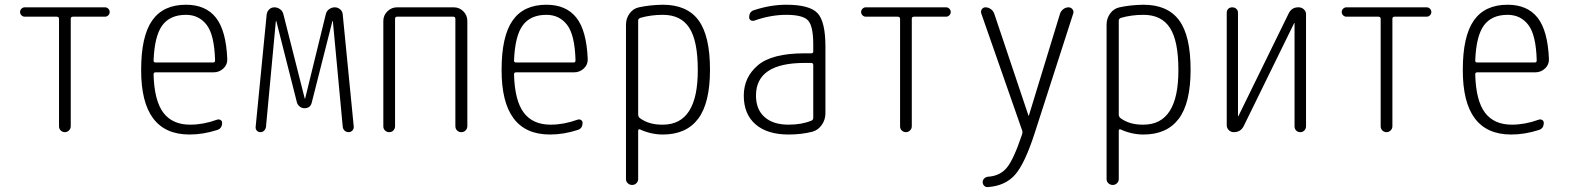

<svg xmlns="http://www.w3.org/2000/svg" viewBox="-20 -550 6540 799"><path d="M83 -480.5Q75.2 -480.5 69.3 -486.3Q63.5 -492.2 63.5 -500Q63.5 -507.8 69.3 -513.7Q75.2 -519.5 83 -519.5H417Q424.8 -519.5 430.7 -513.7Q436.5 -507.8 436.5 -500Q436.5 -492.2 430.7 -486.3Q424.8 -480.5 417 -480.5H283.2Q274.4 -480.5 274.4 -471.7V-24.4Q274.4 -14.6 267.1 -7.3Q259.8 0 250 0Q240.2 0 232.9 -6.8Q225.6 -13.7 225.6 -24.4V-471.7Q225.6 -479.5 216.8 -480.5Z M753.9 -488.3Q687.5 -488.3 655.3 -444.3Q623 -400.4 619.1 -297.9Q619.1 -290 627 -290H867.2Q875 -290 875 -298.8Q872.1 -405.3 839.8 -446.8Q807.6 -488.3 753.9 -488.3ZM768.6 9.8Q566.4 9.8 567.4 -259.8Q567.4 -399.4 613.3 -464.8Q659.2 -530.3 753.9 -530.3Q835.9 -530.3 878.4 -476.6Q920.9 -422.9 925.8 -304.7Q926.8 -281.2 909.7 -265.1Q892.6 -249 869.1 -249H627Q619.1 -249 619.1 -240.2Q622.1 -130.9 659.7 -81.1Q697.3 -31.2 771.5 -31.2Q826.2 -31.2 882.8 -51.8Q890.6 -54.7 897.5 -50.8Q904.3 -46.9 904.3 -39.1Q904.3 -14.6 882.8 -8.8Q825.2 9.8 768.6 9.8Z M1043.9 -22.5 1089.8 -490.2Q1091.8 -502.9 1100.6 -511.2Q1109.4 -519.5 1122.1 -519.5Q1134.8 -519.5 1145.5 -511.7Q1156.2 -503.9 1159.2 -491.2L1248 -140.6L1249 -139.6L1250 -140.6L1335.9 -491.2Q1338.9 -503.9 1349.6 -511.7Q1360.4 -519.5 1373 -519.5Q1385.7 -519.5 1395.5 -511.2Q1405.3 -502.9 1406.2 -490.2L1452.1 -23.4Q1453.1 -14.6 1446.8 -7.3Q1440.4 0 1430.7 0Q1420.9 0 1414.1 -6.3Q1407.2 -12.7 1406.2 -23.4L1365.2 -461.9L1364.3 -462.9L1363.3 -461.9L1277.3 -123Q1271.5 -99.6 1247.1 -99.6Q1236.3 -99.6 1227.5 -106.4Q1218.8 -113.3 1215.8 -123L1129.9 -461.9L1128.9 -462.9L1127.9 -461.9L1086.9 -22.5Q1085.9 -13.7 1079.6 -6.8Q1073.2 0 1064 0Q1054.7 0 1048.8 -6.3Q1043 -12.7 1043.9 -22.5Z M1575.2 -24.4V-462.9Q1575.2 -486.3 1592.3 -502.9Q1609.4 -519.5 1631.8 -519.5H1868.2Q1891.6 -519.5 1908.2 -502.9Q1924.8 -486.3 1924.8 -462.9V-25.4Q1924.8 -14.6 1917.5 -7.3Q1910.2 0 1899.9 0Q1889.6 0 1882.3 -6.8Q1875 -13.7 1875 -25.4V-471.7Q1875 -479.5 1867.2 -480.5H1631.8Q1624 -480.5 1624 -471.7V-24.4Q1624 -14.6 1617.2 -7.3Q1610.4 0 1600.1 0Q1589.8 0 1582.5 -6.8Q1575.2 -13.7 1575.2 -24.4Z M2253.9 -488.3Q2187.5 -488.3 2155.3 -444.3Q2123 -400.4 2119.1 -297.9Q2119.1 -290 2127 -290H2367.2Q2375 -290 2375 -298.8Q2372.1 -405.3 2339.8 -446.8Q2307.6 -488.3 2253.9 -488.3ZM2268.6 9.8Q2066.4 9.8 2067.4 -259.8Q2067.4 -399.4 2113.3 -464.8Q2159.2 -530.3 2253.9 -530.3Q2335.9 -530.3 2378.4 -476.6Q2420.9 -422.9 2425.8 -304.7Q2426.8 -281.2 2409.7 -265.1Q2392.6 -249 2369.1 -249H2127Q2119.1 -249 2119.1 -240.2Q2122.1 -130.9 2159.7 -81.1Q2197.3 -31.2 2271.5 -31.2Q2326.2 -31.2 2382.8 -51.8Q2390.6 -54.7 2397.5 -50.8Q2404.3 -46.9 2404.3 -39.1Q2404.3 -14.6 2382.8 -8.8Q2325.2 9.8 2268.6 9.8Z M2635.7 -464.8V-73.2Q2635.7 -64.5 2642.6 -58.6Q2680.7 -30.3 2738.3 -31.2Q2884.8 -31.2 2883.8 -259.8Q2883.8 -379.9 2848.6 -434.1Q2813.5 -488.3 2738.3 -488.3Q2688.5 -488.3 2644.5 -475.6Q2635.7 -471.7 2635.7 -464.8ZM2610.4 219.7Q2600.6 219.7 2592.8 212.9Q2585 206.1 2585 195.3V-447.3Q2585 -473.6 2600.1 -494.1Q2615.2 -514.6 2638.7 -519.5Q2682.6 -529.3 2738.3 -530.3Q2838.9 -530.3 2886.7 -465.8Q2934.6 -401.4 2934.6 -259.8Q2934.6 -121.1 2885.3 -55.7Q2835.9 9.8 2738.3 9.8Q2689.5 9.8 2642.6 -11.7Q2640.6 -12.7 2638.2 -11.2Q2635.7 -9.8 2635.7 -6.8V195.3Q2635.7 205.1 2628.4 212.4Q2621.1 219.7 2610.4 219.7Z M3328.1 -288.1Q3126 -288.1 3126 -152.3Q3126 -94.7 3161.6 -63Q3197.3 -31.2 3261.7 -31.2Q3316.4 -31.2 3356.4 -47.9Q3364.3 -50.8 3364.3 -59.6V-279.3Q3364.3 -288.1 3355.5 -288.1ZM3261.7 9.8Q3172.9 9.8 3124 -32.7Q3075.2 -75.2 3075.2 -151.9Q3075.2 -228.5 3133.8 -278.3Q3192.4 -328.1 3328.1 -328.1H3355.5Q3364.3 -328.1 3364.3 -335.9V-365.2Q3364.3 -441.4 3342.8 -464.8Q3321.3 -488.3 3252 -488.3Q3186.5 -488.3 3118.2 -463.9Q3110.4 -461.9 3104 -465.8Q3097.7 -469.7 3097.7 -477.5Q3097.7 -502 3118.2 -507.8Q3186.5 -530.3 3252 -530.3Q3348.6 -530.3 3381.8 -495.6Q3415 -460.9 3415 -355.5V-79.1Q3415 -51.8 3399.9 -30.3Q3384.8 -8.8 3361.3 -2Q3315.4 9.8 3261.7 9.8Z M3583 -480.5Q3575.2 -480.5 3569.3 -486.3Q3563.5 -492.2 3563.5 -500Q3563.5 -507.8 3569.3 -513.7Q3575.2 -519.5 3583 -519.5H3917Q3924.8 -519.5 3930.7 -513.7Q3936.5 -507.8 3936.5 -500Q3936.5 -492.2 3930.7 -486.3Q3924.8 -480.5 3917 -480.5H3783.2Q3774.4 -480.5 3774.4 -471.7V-24.4Q3774.4 -14.6 3767.1 -7.3Q3759.8 0 3750 0Q3740.2 0 3732.9 -6.8Q3725.6 -13.7 3725.6 -24.4V-471.7Q3725.6 -479.5 3716.8 -480.5Z M4233.4 -7.8 4063.5 -494.1Q4060.5 -503.9 4065.9 -511.7Q4071.3 -519.5 4081.1 -519.5Q4092.8 -519.5 4103 -512.2Q4113.3 -504.9 4117.2 -494.1L4259.8 -69.3Q4259.8 -68.4 4260.7 -68.4Q4261.7 -68.4 4261.7 -69.3L4391.6 -494.1Q4395.5 -504.9 4405.3 -512.2Q4415 -519.5 4426.8 -519.5Q4436.5 -519.5 4442.9 -511.7Q4449.2 -503.9 4446.3 -494.1L4287.1 0Q4245.1 130.9 4204.1 177.2Q4163.1 223.6 4090.8 228.5Q4082 229.5 4075.7 223.1Q4069.3 216.8 4069.3 208Q4069.3 199.2 4075.7 192.9Q4082 186.5 4090.8 185.5Q4140.6 182.6 4169.4 148.4Q4198.2 114.3 4233.4 8.8Q4236.3 0 4233.4 -7.8Z M4635.7 -464.8V-73.2Q4635.7 -64.5 4642.6 -58.6Q4680.7 -30.3 4738.3 -31.2Q4884.8 -31.2 4883.8 -259.8Q4883.8 -379.9 4848.6 -434.1Q4813.5 -488.3 4738.3 -488.3Q4688.5 -488.3 4644.5 -475.6Q4635.7 -471.7 4635.7 -464.8ZM4610.4 219.7Q4600.6 219.7 4592.8 212.9Q4585 206.1 4585 195.3V-447.3Q4585 -473.6 4600.1 -494.1Q4615.2 -514.6 4638.7 -519.5Q4682.6 -529.3 4738.3 -530.3Q4838.9 -530.3 4886.7 -465.8Q4934.6 -401.4 4934.6 -259.8Q4934.6 -121.1 4885.3 -55.7Q4835.9 9.8 4738.3 9.8Q4689.5 9.8 4642.6 -11.7Q4640.6 -12.7 4638.2 -11.2Q4635.7 -9.8 4635.7 -6.8V195.3Q4635.7 205.1 4628.4 212.4Q4621.1 219.7 4610.4 219.7Z M5114.3 0Q5102.5 0 5093.8 -8.3Q5085 -16.6 5085 -29.3V-497.1Q5085 -506.8 5091.3 -513.2Q5097.7 -519.5 5107.9 -519.5Q5118.2 -519.5 5125 -513.2Q5131.8 -506.8 5131.8 -497.1V-67.4Q5131.8 -66.4 5132.8 -66.4Q5133.8 -66.4 5133.8 -67.4L5342.8 -494.1Q5355.5 -520.5 5384.8 -519.5Q5396.5 -519.5 5405.8 -511.2Q5415 -502.9 5415 -491.2V-24.4Q5415 -14.6 5408.2 -7.3Q5401.4 0 5391.1 0Q5380.9 0 5374 -6.8Q5367.2 -13.7 5367.2 -24.4V-453.1Q5367.2 -454.1 5366.2 -454.1Q5365.2 -454.1 5365.2 -453.1L5156.2 -26.4Q5143.6 0 5114.3 0Z M5583 -480.5Q5575.2 -480.5 5569.3 -486.3Q5563.5 -492.2 5563.5 -500Q5563.5 -507.8 5569.3 -513.7Q5575.2 -519.5 5583 -519.5H5917Q5924.8 -519.5 5930.7 -513.7Q5936.5 -507.8 5936.5 -500Q5936.5 -492.2 5930.7 -486.3Q5924.8 -480.5 5917 -480.5H5783.2Q5774.4 -480.5 5774.4 -471.7V-24.4Q5774.4 -14.6 5767.1 -7.3Q5759.8 0 5750 0Q5740.2 0 5732.9 -6.8Q5725.6 -13.7 5725.6 -24.4V-471.7Q5725.6 -479.5 5716.8 -480.5Z M6253.9 -488.3Q6187.5 -488.3 6155.3 -444.3Q6123 -400.4 6119.1 -297.9Q6119.1 -290 6127 -290H6367.2Q6375 -290 6375 -298.8Q6372.1 -405.3 6339.8 -446.8Q6307.6 -488.3 6253.9 -488.3ZM6268.6 9.8Q6066.4 9.8 6067.4 -259.8Q6067.4 -399.4 6113.3 -464.8Q6159.2 -530.3 6253.9 -530.3Q6335.9 -530.3 6378.4 -476.6Q6420.9 -422.9 6425.8 -304.7Q6426.8 -281.2 6409.7 -265.1Q6392.6 -249 6369.1 -249H6127Q6119.1 -249 6119.1 -240.2Q6122.1 -130.9 6159.7 -81.1Q6197.3 -31.2 6271.5 -31.2Q6326.2 -31.2 6382.8 -51.8Q6390.6 -54.7 6397.5 -50.8Q6404.3 -46.9 6404.3 -39.1Q6404.3 -14.6 6382.8 -8.8Q6325.2 9.8 6268.6 9.8Z"/></svg>

Font: Rounded Mgen+ 1mn light
Style: Regular
Weight: 200
Designer: [Source Han Sans]
Ryoko NISHIZUKA  (kana & ideographs); Paul D. Hunt (Latin, Greek & Cyrillic); Wenlong ZHANG  (bopomofo
Version: Version 1.059.20150602